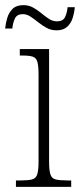

<svg xmlns="http://www.w3.org/2000/svg" viewBox="-39 -727 311 747"><path d="M23 0V-25H42Q71 -25 86 -29Q101 -33 106 -49Q111 -65 111 -98V-436Q111 -470 106.5 -486Q102 -502 88.5 -506.5Q75 -511 48 -511H38V-536H152V-99Q152 -65 157 -49Q162 -33 177 -29Q192 -25 222 -25H238V0ZM181 -609Q160 -609 142.5 -618.5Q125 -628 109.5 -640.5Q94 -653 79.5 -662.5Q65 -672 50 -672Q27 -672 19 -655Q11 -638 9 -616H-19Q-17 -637 -10.5 -658Q-4 -679 10.5 -693Q25 -707 52 -707Q73 -707 90 -697.5Q107 -688 122 -675.5Q137 -663 151.5 -653.5Q166 -644 183 -644Q206 -644 214 -660.5Q222 -677 224 -699H252Q250 -677 243.5 -656.5Q237 -636 222 -622.5Q207 -609 181 -609Z"/></svg>

Font: Noto Serif Condensed ExtraLight
Style: Regular
Weight: 200
Width: 3
Designer: Monotype Design Team
Foundry: Monotype Imaging Inc.
Version: Version 2.013; ttfautohint (v1.8.4.7-5d5b)